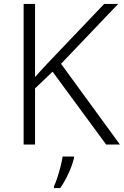

<svg xmlns="http://www.w3.org/2000/svg" viewBox="-20 -734 629 975"><path d="M589 0H519L247 -370L158 -285V0H100V-714H158V-343Q179 -367 201 -390.5Q223 -414 245 -437L509 -714H580L290 -410ZM356 68Q351 90 340.5 117Q330 144 316 171Q302 198 286 221H254V212Q262 196 271 168.5Q280 141 287.5 111.5Q295 82 298 61H356Z"/></svg>

Font: Noto Sans Armenian Light
Style: Regular
Weight: 300
Designer: Monotype Design Team
Foundry: Monotype Imaging Inc.
Version: Version 2.007